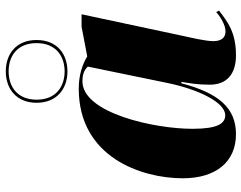

<svg xmlns="http://www.w3.org/2000/svg" viewBox="-108 -736 854 679"><g transform="rotate(-90 319.5 -397.0)"><path d="M406 -586C468 -586 517 -623 517 -695C517 -767 468 -804 406 -804C344 -804 295 -766 295 -695C295 -624 344 -586 406 -586ZM406 -596C353 -596 306 -626 306 -695C306 -762 351 -794 406 -794C461 -794 506 -763 506 -695C506 -627 460 -596 406 -596ZM184 10C276 10 329 -50 364 -183H369C364 -152 359 -126 359 -83C359 -21 398 10 463 10C545 10 582 -20 621 -50L616 -60C599 -45 571 -27 547 -27C527 -27 513 -40 513 -70C513 -98 526 -152 531 -175L608 -536H564L459 -516C431 -533 393 -546 345 -546C103 -546 28 -325 28 -178C28 -61 86 10 184 10ZM251 -28C221 -28 203 -56 203 -144C203 -280 259 -533 371 -533C391 -533 409 -529 423 -514L365 -232C342 -121 296 -28 251 -28Z"/></g></svg>

Font: Noto Serif Display SemiCondensed Black
Style: Italic
Weight: 900
Width: 4
Italic angle: -12°
Designer: Monotype Design Team
Foundry: Monotype Imaging Inc.
Version: Version 2.009